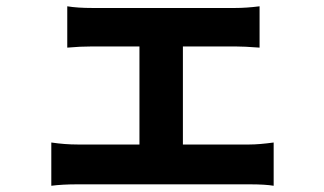

<svg xmlns="http://www.w3.org/2000/svg" viewBox="-20 -566 1040 616"><path d="M276.6 -540.4H733.8Q770.2 -540.4 812.8 -545.8V-413.2Q763.6 -417 733.8 -417H276.8Q237.4 -417 195.8 -413.2V-545.8Q228.6 -540.4 276.6 -540.4ZM566.8 -473.4V-30H427.4V-473.4ZM228.4 -102.4H780.6Q811.2 -102.4 858 -108.8V30Q830.8 25.4 780.6 25.4H228.4Q179.6 25.4 144.6 30V-108.8Q188 -102.4 228.4 -102.4Z"/></svg>

Font: 寒蝉端黑体 Light
Style: Regular
Weight: 300
Designer: ChillDuanSans {Warren2060}; 
Source Han Sans {Ryoko NISHIZUKA 西塚涼子 (kana, bopomofo & ideographs); Paul D. Hunt (Latin, G
Foundry: ChillType&Adobe
Version: Version 1.300;Glyphs 3.3 (3306)